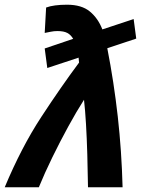

<svg xmlns="http://www.w3.org/2000/svg" viewBox="-46 -796 626 816"><path d="M-26 0Q45 -170 129.5 -299Q214 -428 290 -530L288 -551L155 -507L144 -590L265 -631Q255 -648 240 -656Q225 -664 198 -664Q183 -664 169 -661Q155 -658 144 -656L150 -764Q166 -770 188.5 -773Q211 -776 239 -776Q301 -776 336 -747Q371 -718 389 -671L522 -715L533 -632L410 -591Q438 -448 454.5 -301Q471 -154 475 0H328Q327 -72 325 -140.5Q323 -209 319.5 -268.5Q316 -328 311 -372Q279 -322 244 -258Q209 -194 176.5 -127.5Q144 -61 119 0Z"/></svg>

Font: Ubuntu Sans Mono
Style: Italic
Weight: 400
Italic angle: -13.5°
Monospace: yes
Designer: Dalton Maag Ltd
Foundry: Dalton Maag Ltd
Version: Version 1.006